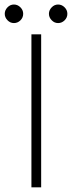

<svg xmlns="http://www.w3.org/2000/svg" viewBox="-62 -808 310 828"><path d="M73.5 -660H115.5V0H73.5ZM188.5 -708.5Q172.5 -708.5 160.8 -720.8Q149 -733 149 -748.5Q149 -764 160.8 -776.2Q172.5 -788.5 188.5 -788.5Q204.5 -788.5 216.5 -776.5Q228.5 -764.5 228.5 -748.5Q228.5 -732 216.5 -720.2Q204.5 -708.5 188.5 -708.5ZM-2 -708.5Q-18 -708.5 -29.8 -720.8Q-41.5 -733 -41.5 -748.5Q-41.5 -764 -29.8 -776.2Q-18 -788.5 -2 -788.5Q14 -788.5 26 -776.5Q38 -764.5 38 -748.5Q38 -732 26 -720.2Q14 -708.5 -2 -708.5Z"/></svg>

Font: League Spartan Thin ExtraLight
Style: Regular
Weight: 250
Version: Version 2.002